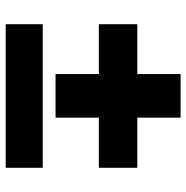

<svg xmlns="http://www.w3.org/2000/svg" viewBox="-10 -650 654 674"><g transform="rotate(90 317.0 -313.0)"><path d="M65 -6H569V-136H65ZM65 -333H569V-468H65ZM240 -620V-181H393V-620Z"/></g></svg>

Font: Glinicke Jost Bold
Style: Bold
Weight: 700
Version: Version 3.710